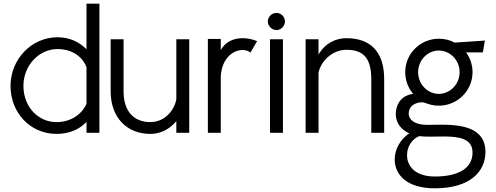

<svg xmlns="http://www.w3.org/2000/svg" viewBox="-20 -720 2688 1041"><path d="M449 0H519V-700H449V-453C413 -489 362 -518 292 -518C151 -518 37 -399 37 -254C37 -108 145 6 286 6C355 6 410 -18 449 -59ZM449 -356V-158C428 -107 371 -58 286 -58C187 -58 107 -141 107 -254C107 -366 192 -454 292 -454C380 -454 432 -403 449 -356Z M936 -63V0H1006V-507H936V-182C926 -124 875 -58 795 -58C708 -58 650 -114 650 -224V-507H580V-224C580 -82 669 6 795 6C851 6 900 -20 936 -63Z M1177 -449V-509H1107V0H1177V-306C1182 -401 1241 -449 1297 -449C1312 -449 1328 -443 1338 -435L1374 -497C1351 -506 1325 -513 1297 -513C1252 -513 1205 -498 1177 -449Z M1432 -604C1432 -579 1454 -557 1479 -557C1504 -557 1525 -579 1525 -604C1525 -629 1504 -650 1479 -650C1454 -650 1432 -629 1432 -604ZM1444 -507V0H1514V-507Z M1707 -424V-507H1637V0H1707V-325C1717 -383 1778 -450 1858 -450C1945 -450 1993 -411 1993 -291V0H2063V-291C2063 -444 1984 -513 1858 -513C1802 -513 1743 -487 1707 -424Z M2507 -436H2598L2609 -500L2445 -489C2420 -503 2390 -510 2359 -510C2259 -510 2177 -429 2177 -329C2177 -284 2193 -243 2220 -211C2180 -206 2143 -184 2130 -134C2118 -89 2129 -29 2199 3C2150 35 2120 90 2120 145C2120 224 2182 301 2337 301C2531 301 2612 209 2612 103C2612 -30 2478 -44 2371 -44C2343 -44 2317 -43 2296 -43C2225 -43 2196 -73 2196 -104C2196 -159 2258 -171 2283 -163C2307 -153 2332 -147 2359 -147C2460 -147 2542 -228 2542 -329C2542 -369 2529 -406 2507 -436ZM2359 -446C2420 -446 2472 -394 2472 -329C2472 -263 2420 -211 2359 -211C2299 -211 2247 -263 2247 -329C2247 -394 2299 -446 2359 -446ZM2338 237C2228 237 2186 178 2187 120C2187 76 2213 34 2253 18C2288 23 2332 20 2384 20C2467 20 2542 30 2542 107C2542 197 2458 237 2338 237Z"/></svg>

Font: LilGrotesk
Style: Regular
Weight: 400
Designer: Bastien Sozeau
Foundry: NBR — Bastien Sozeau
Version: Version 2.001